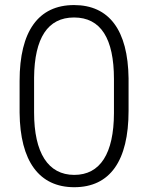

<svg xmlns="http://www.w3.org/2000/svg" viewBox="-20 -741 594 770"><path d="M495.6 -426.8C493.2 -620.1 417.5 -720.7 276.9 -720.7C134.3 -720.7 58.6 -616.2 58.6 -416.5V-289.1C60.5 -94.2 137.2 9.8 277.8 9.8C420.9 9.8 495.6 -95.7 495.6 -296.4ZM437 -287.1C436.5 -125 381.8 -39.6 277.8 -39.6C172.9 -39.6 116.7 -127.9 116.7 -290V-429.7C118.2 -588.4 171.4 -670.9 276.9 -670.9C384.3 -670.9 437 -586.4 437 -423.8Z"/></svg>

Font: Shabnam Thin
Style: Regular
Weight: 100
Foundry: DejaVu fonts team - Redesigned by Saber Rastikerdar - Based on Vazir font
Version: Version 5.0.1